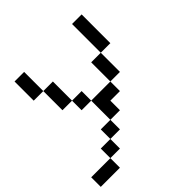

<svg xmlns="http://www.w3.org/2000/svg" viewBox="-199 -775 1090 1090"><g transform="rotate(-45 346.0 -230.5)"><path d="M0 153.8V76.9H153.8V153.8ZM153.8 76.9V0H230.8V76.9ZM230.8 0V-76.9H307.7V0ZM307.7 -76.9V-230.8H461.5V-153.8H384.6V-76.9ZM230.8 -230.8V-307.7H307.7V-230.8ZM461.5 -230.8V-384.6H538.5V-230.8ZM153.8 -307.7V-461.5H230.8V-307.7ZM76.9 -461.5V-615.4H153.8V-461.5ZM538.5 -384.6V-615.4H615.4V-384.6Z"/></g></svg>

Font: Mintsoda - Lime Green 13x16
Style: Regular
Weight: 400
Designer: Mintsoda-15
Version: Version 1.0